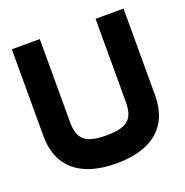

<svg xmlns="http://www.w3.org/2000/svg" viewBox="-110 -681 766 793"><g transform="rotate(-20 272.5 -284.5)"><path d="M25 -199C25 -64 110 11 271 11C432 11 516 -64 516 -199V-580H393V-216C393 -139 364 -112 271 -112C178 -112 148 -140 148 -216V-580H25Z"/></g></svg>

Font: Charger Sport
Style: UltExt
Weight: 1000
Designer: Jasper
Foundry: Cannot Into Space Fonts
Version: Version 1.1